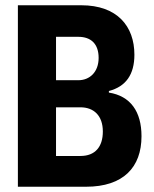

<svg xmlns="http://www.w3.org/2000/svg" viewBox="-20 -710 584 730"><path d="M48 0H307C449 0 518 -74 518 -192C518 -286 476 -345 394 -358V-364C459 -381 491 -427 491 -502C491 -610 426 -690 289 -690H48ZM193 -405V-570H278C325 -570 355 -544 355 -490C355 -436 321 -405 278 -405ZM193 -117V-302H286C336 -302 371 -271 371 -210C371 -152 342 -117 286 -117Z"/></svg>

Font: Decalotype
Style: Bold
Weight: 700
Designer: Alfredo Marco Pradil
Foundry: Alfredo Marco Pradil
Version: Version 1.0